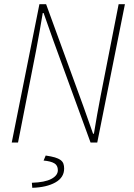

<svg xmlns="http://www.w3.org/2000/svg" viewBox="-20 -680 640 916"><path d="M36 0 168 -660H200L378 -172L424 -42H428Q436 -89 443.5 -133Q451 -177 460 -222L546 -660H576L444 0H412L234 -488L188 -618H184Q176 -571 168.5 -528Q161 -485 152 -438L66 0ZM134 216 132 192Q194 190 225 173.5Q256 157 256 132Q256 109 239 99Q222 89 188 86L198 62Q225 66 242 71Q259 76 269 83.5Q279 91 282.5 101Q286 111 286 124Q286 167 244 190.5Q202 214 134 216Z"/></svg>

Font: Source Code Pro ExtraLight
Style: Italic
Weight: 200
Italic angle: -11°
Monospace: yes
Designer: Paul D. Hunt, Teo Tuominen
Foundry: Adobe Systems Incorporated
Version: Version 1.050;PS 1.000;hotconv 16.6.51;makeotf.lib2.5.65220